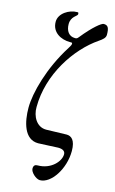

<svg xmlns="http://www.w3.org/2000/svg" viewBox="-136 -766 606 1009"><g transform="rotate(15 167.0 -262.0)"><path d="M35 -163C35 -86 56 5 132 5C152 5 225 0 240 0C264 0 279 8 279 26C279 65 232 118 160 118C147 118 138 123 138 141C138 161 170 190 191 190C252 190 314 96 314 -1C314 -62 290 -78 265 -78C253 -78 165 -75 154 -75C102 -75 74 -127 75 -177C75 -355 185 -519 301 -598C320 -611 334 -622 334 -639C334 -678 326 -690 303 -690C292 -690 251 -659 194 -588C187 -580 185 -579 176 -579C143 -579 125 -605 125 -642C125 -684 160 -694 160 -704C160 -714 159 -714 152 -714C109 -714 56 -682 56 -636C56 -577 109 -552 155 -552C164 -552 169 -553 169 -547C169 -542 169 -539 157 -520C73 -388 35 -243 35 -163Z"/></g></svg>

Font: EB Garamond SC 08
Style: Regular
Weight: 400
Version: Version 0.016